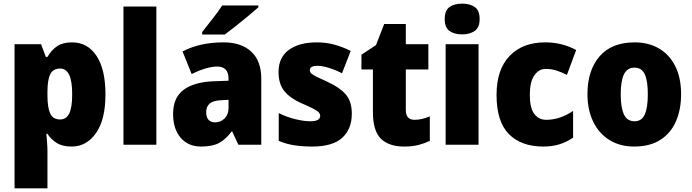

<svg xmlns="http://www.w3.org/2000/svg" viewBox="-20 -796 3806 1056"><path d="M376 -563Q462 -563 511 -488.5Q560 -414 560 -277Q560 -138 508 -64Q456 10 374 10Q323 10 291.5 -10Q260 -30 241 -60H235Q237 -35 239 -11Q241 13 241 37V240H60V-553H206L232 -483H241Q264 -522 295 -542.5Q326 -563 376 -563ZM311 -419Q272 -419 256.5 -388Q241 -357 241 -292V-271Q241 -205 256 -172Q271 -139 311 -139Q344 -139 360.5 -171.5Q377 -204 377 -277Q377 -352 360 -385.5Q343 -419 311 -419Z M840 0H659V-760H840Z M1210 -563Q1307 -563 1362 -512Q1417 -461 1417 -363V0H1291L1257 -73H1254Q1222 -30 1185.5 -10Q1149 10 1086 10Q1015 10 973.5 -38.5Q932 -87 932 -169Q932 -258 988.5 -301Q1045 -344 1152 -349L1237 -352V-362Q1237 -398 1220.5 -414Q1204 -430 1175 -430Q1145 -430 1109 -419Q1073 -408 1034 -389L984 -513Q1029 -537 1085.5 -550Q1142 -563 1210 -563ZM1199 -245Q1153 -243 1133.5 -226.5Q1114 -210 1114 -179Q1114 -150 1127.5 -136.5Q1141 -123 1163 -123Q1194 -123 1215.5 -145Q1237 -167 1237 -202V-247ZM1401 -756Q1381 -738 1347.5 -710Q1314 -682 1278 -653.5Q1242 -625 1216 -606H1092V-620Q1117 -652 1149 -692.5Q1181 -733 1202 -766H1401Z M1915 -170Q1915 -87 1862.5 -38.5Q1810 10 1697 10Q1645 10 1601 3.5Q1557 -3 1513 -21V-174Q1557 -152 1604.5 -140.5Q1652 -129 1686 -129Q1741 -129 1741 -158Q1741 -169 1733 -178Q1725 -187 1702.5 -198.5Q1680 -210 1636 -229Q1574 -257 1543 -296Q1512 -335 1512 -400Q1512 -480 1568.5 -521.5Q1625 -563 1722 -563Q1773 -563 1817.5 -551Q1862 -539 1909 -516L1861 -393Q1826 -411 1789.5 -422.5Q1753 -434 1726 -434Q1684 -434 1684 -410Q1684 -400 1691.5 -392.5Q1699 -385 1720 -374.5Q1741 -364 1783 -345Q1847 -316 1881 -277.5Q1915 -239 1915 -170Z M2260 -137Q2281 -137 2301.5 -142Q2322 -147 2344 -156V-21Q2314 -7 2281 1.5Q2248 10 2202 10Q2120 10 2075.5 -32.5Q2031 -75 2031 -182V-414H1968V-495L2048 -548L2093 -664H2212V-553H2336V-414H2212V-191Q2212 -137 2260 -137Z M2522 -776Q2564 -776 2591 -757.5Q2618 -739 2618 -691Q2618 -644 2590.5 -625.5Q2563 -607 2522 -607Q2479 -607 2452.5 -625.5Q2426 -644 2426 -691Q2426 -739 2452.5 -757.5Q2479 -776 2522 -776ZM2612 -553V0H2431V-553Z M2968 10Q2847 10 2779 -58.5Q2711 -127 2711 -274Q2711 -414 2783 -488.5Q2855 -563 2978 -563Q3027 -563 3069.5 -552Q3112 -541 3149 -521L3098 -384Q3067 -400 3039 -408.5Q3011 -417 2982 -417Q2943 -417 2918.5 -381Q2894 -345 2894 -275Q2894 -202 2918.5 -169.5Q2943 -137 2984 -137Q3060 -137 3132 -186V-39Q3099 -16 3059 -3Q3019 10 2968 10Z M3726 -278Q3726 -193 3697.5 -128Q3669 -63 3611.5 -26.5Q3554 10 3468 10Q3389 10 3331 -26.5Q3273 -63 3242 -128Q3211 -193 3211 -278Q3211 -409 3277.5 -486Q3344 -563 3471 -563Q3546 -563 3603.5 -530Q3661 -497 3693.5 -433Q3726 -369 3726 -278ZM3394 -277Q3394 -205 3411.5 -167Q3429 -129 3470 -129Q3510 -129 3526.5 -167Q3543 -205 3543 -278Q3543 -350 3526.5 -387Q3510 -424 3469 -424Q3430 -424 3412 -387.5Q3394 -351 3394 -277Z"/></svg>

Font: Noto Sans Lao SemiCondensed Black
Style: Regular
Weight: 900
Width: 4
Designer: Monotype Design Team
Foundry: Monotype Imaging Inc.
Version: Version 2.003; ttfautohint (v1.8.4.7-5d5b)